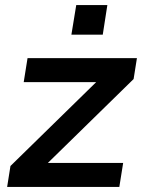

<svg xmlns="http://www.w3.org/2000/svg" viewBox="-20 -733 566 753"><path d="M8 0 21 -82 388 -441 383 -411H73L88 -505H517L504 -423L134 -61L139 -94H463L448 0ZM260 -597 279 -713H401L383 -597Z"/></svg>

Font: Mulish ExtraLight
Style: Italic
Weight: 200
Italic angle: -9°
Designer: Vernon Adams
Foundry: Vernon Adams
Version: Version 3.603